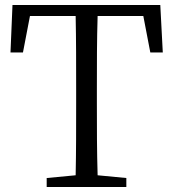

<svg xmlns="http://www.w3.org/2000/svg" viewBox="-20 -749 693 769"><path d="M554 -685 582 -539H632L622 -729H30L22 -539H72L100 -685H283C285 -589 285 -490 285 -392V-337C285 -239 285 -142 283 -47L167 -36V0H486V-36L371 -47C368 -143 368 -241 368 -337V-392C368 -492 368 -590 371 -685Z"/></svg>

Font: Source Han Serif
Style: Regular
Weight: 400
Designer: Ryoko NISHIZUKA 西塚涼子 (kana & ideographs); Frank Grießhammer (Latin, Greek & Cyrillic); Wenlong ZHANG 张文龙 (bopomofo); San
Foundry: Adobe Systems Incorporated
Version: Version 1.001;PS 1.001;hotconv 16.6.54;makeotf.lib2.5.65590